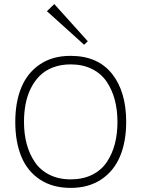

<svg xmlns="http://www.w3.org/2000/svg" viewBox="-20 -915 696 945"><path d="M558.1 -314.9Q558.1 -373.5 544.9 -423.6Q531.7 -473.6 504.9 -513.2Q478 -552.7 432.9 -575.4Q387.7 -598.1 328.1 -598.1Q279.8 -598.1 241 -583.3Q202.1 -568.4 175.8 -542.2Q149.4 -516.1 131.6 -480Q113.8 -443.8 106 -402.8Q98.1 -361.8 98.1 -314.9Q98.1 -256.3 111.3 -206.8Q124.5 -157.2 151.4 -117.4Q178.2 -77.6 223.4 -54.9Q268.6 -32.2 328.1 -32.2Q388.2 -32.2 433.3 -54.7Q478.5 -77.1 505.4 -116.9Q532.2 -156.7 545.2 -206.3Q558.1 -255.9 558.1 -314.9ZM601.1 -314.9Q601.1 -217.8 570.8 -145.5Q540.5 -73.2 478.3 -31.7Q416 9.8 328.1 9.8Q238.8 9.8 176.8 -31.2Q114.7 -72.3 85 -144.5Q55.2 -216.8 55.2 -314.9Q55.2 -412.6 85.2 -484.9Q115.2 -557.1 177 -598.6Q238.8 -640.1 327.1 -640.1Q460.4 -640.1 530.8 -552.5Q601.1 -464.8 601.1 -314.9ZM247.1 -895 412.1 -711.9 394 -694.8 210.9 -859.9Z"/></svg>

Font: Sinkin Sans 200 X Light
Style: Regular
Weight: 200
Designer: Keith Bates
Foundry: K-Type
Version: Sinkin Sans (version 1.0)  by Keith Bates   •   © 2014   www